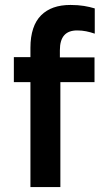

<svg xmlns="http://www.w3.org/2000/svg" viewBox="-20 -756 416 776"><path d="M103 -424V0H224V-424H362V-524H222V-553C222 -608 246 -633 292 -633C318 -633 339 -628 363 -620V-722C336 -730 307 -736 265 -736C213 -736 174 -722 146 -694C118 -666 103 -622 103 -563V-525H36V-424Z"/></svg>

Font: Mission Medium
Style: Regular
Weight: 500
Version: Version 1.000;FEAKit 1.0